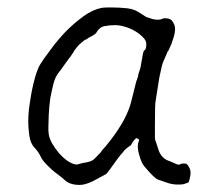

<svg xmlns="http://www.w3.org/2000/svg" viewBox="-20 -492 573 521"><path d="M222.7 -390.6Q219.7 -389.6 216.8 -386.7Q214.8 -385.7 213.9 -384.8V-385.7L212.9 -384.8Q211.9 -383.8 210.9 -383.8H210L209 -382.8Q203.1 -377.9 197.3 -373Q192.4 -369.1 187.5 -362.3Q181.6 -355.5 178.7 -349.6Q175.8 -344.7 170.9 -337.9Q165 -331.1 159.2 -322.3L151.4 -311.5Q146.5 -303.7 140.6 -296.9Q129.9 -284.2 125 -264.6Q120.1 -245.1 116.2 -223.6Q113.3 -201.2 112.3 -180.7Q111.3 -160.2 111.3 -146.5Q111.3 -146.5 111.3 -137.7Q111.3 -133.8 112.3 -127.9Q113.3 -118.2 121.1 -103.5Q128.9 -89.8 139.6 -77.1Q151.4 -63.5 164.1 -54.7Q181.6 -43.9 190.4 -45.9Q197.3 -47.9 205.1 -49.8Q226.6 -52.7 233.4 -58.6Q240.2 -64.5 247.1 -72.3Q253.9 -78.1 256.8 -84Q266.6 -93.8 281.2 -113.3Q300.8 -138.7 315.4 -165Q330.1 -192.4 335.9 -215.8Q348.6 -266.6 349.6 -270.5Q353.5 -280.3 353.5 -282.2L354.5 -283.2L355.5 -291Q356.4 -293 359.4 -302.7Q361.3 -307.6 362.3 -314.5Q363.3 -319.3 364.3 -326.2Q365.2 -332 366.2 -336.9Q367.2 -342.8 368.2 -347.7Q370.1 -351.6 370.1 -354.5H371.1L372.1 -355.5Q377 -358.4 377 -373Q377 -382.8 366.2 -392.6Q357.4 -401.4 344.7 -408.7Q332 -416 317.4 -419.9Q303.7 -423.8 292 -423.8Q277.3 -423.8 262.7 -420.9Q249 -418 240.2 -401.4Q239.3 -401.4 239.3 -400.4H238.3Q237.3 -399.4 235.4 -397.5H234.4Q232.4 -395.5 230.5 -394.5Q225.6 -392.6 222.7 -390.6ZM477.5 7.8Q473.6 8.8 461.9 8.8Q450.2 8.8 436.5 4.9Q421.9 0 408.2 -4.9Q398.4 -8.8 372.1 -40Q364.3 -48.8 358.4 -69.3Q350.6 -93.8 356.4 -108.4Q359.4 -114.3 352.5 -116.2L350.6 -117.2L348.6 -116.2Q343.8 -112.3 340.8 -107.4Q336.9 -100.6 335 -97.7Q318.4 -86.9 314.5 -80.1Q305.7 -70.3 297.9 -59.6Q286.1 -43 277.8 -31.7Q269.5 -20.5 267.6 -19.5Q264.6 -17.6 231.4 0Q223.6 3.9 213.9 6.8Q205.1 9.8 196.3 9.8Q169.9 9.8 156.2 -2.9Q150.4 -8.8 139.6 -16.6Q128.9 -24.4 120.1 -32.2Q111.3 -40 103.5 -48.8Q95.7 -56.6 92.8 -62.5Q88.9 -70.3 85 -77.1Q81.1 -83 74.2 -90.8Q62.5 -102.5 59.6 -124Q56.6 -145.5 56.6 -161.1Q56.6 -175.8 58.6 -196.3Q61.5 -217.8 65.4 -240.2Q69.3 -261.7 75.2 -282.2Q81.1 -302.7 87.9 -315.4Q98.6 -333 118.2 -358.4Q136.7 -383.8 159.2 -407.2Q181.6 -429.7 207 -448.2Q231.4 -465.8 255.9 -470.7Q264.6 -471.7 271.5 -471.7Q279.3 -471.7 286.1 -471.7Q303.7 -471.7 323.2 -469.7Q341.8 -467.8 354.5 -460Q360.4 -456.1 367.2 -452.1Q376 -445.3 381.8 -444.3Q387.7 -442.4 393.6 -440.4Q400.4 -438.5 408.2 -438.5H409.2Q416 -438.5 421.9 -441.4L423.8 -442.4Q424.8 -442.4 428.7 -442.4H427.7H428.7Q443.4 -442.4 448.2 -433.6Q455.1 -423.8 455.1 -414.1Q455.1 -405.3 452.1 -393.6Q446.3 -377 445.3 -373Q441.4 -364.3 436.5 -353.5H435.5Q431.6 -343.8 426.8 -333Q420.9 -321.3 418 -307.6Q412.1 -282.2 412.1 -280.3Q403.3 -222.7 402.3 -217.8Q400.4 -211.9 400.4 -152.3V-119.1Q400.4 -111.3 403.3 -106.4Q404.3 -102.5 410.2 -85Q418 -61.5 440.4 -54.7Q447.3 -51.8 460.9 -45.9Q466.8 -43.9 471.7 -47.9Q481.4 -48.8 483.4 -47.9H484.4Q486.3 -47.9 490.2 -43Q494.1 -37.1 496.1 -31.2Q498 -22.5 496.1 -13.7Q494.1 -1 491.2 2.9Q488.3 4.9 477.5 7.8Z"/></svg>

Font: ToneOZ-Zhuyin-Tsuipita-TC
Style: Regular
Weight: 400
Designer: ÂÆ£ÂøóÂáåJeffrey Xuan(jeffreyx@gmail.com, ToneOZ.com) ÈòøÂù§(cjkFonts)
Foundry: ToneOZ
Version: Version 0.240710